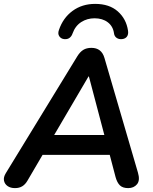

<svg xmlns="http://www.w3.org/2000/svg" viewBox="-25 -959 789 987"><path d="M52 8Q29 8 14 -2.5Q-1 -13 -4.5 -30.5Q-8 -48 5 -69L372 -669Q386 -692 403 -702.5Q420 -713 445 -713Q497 -713 512 -661L684 -72Q696 -32 679.5 -12Q663 8 634 8Q606 8 591.5 -6Q577 -20 569 -49L532 -190L572 -163H158L208 -187L116 -30Q105 -11 89.5 -1.5Q74 8 52 8ZM432 -566H430L240 -242L218 -265H545L518 -240ZM304 -758Q288 -760 279.5 -773Q271 -786 278 -805Q299 -867 348 -903Q397 -939 464 -939Q537 -939 580.5 -900.5Q624 -862 633 -802Q636 -783 628 -771.5Q620 -760 603 -758Q587 -756 575 -764Q563 -772 561 -788Q556 -824 529 -844.5Q502 -865 461 -865Q423 -865 392.5 -845.5Q362 -826 348 -787Q343 -772 332 -764Q321 -756 304 -758Z"/></svg>

Font: Nunito Variable Extra Light
Style: Italic
Weight: 200
Italic angle: -9°
Designer: Vernon Adams
Foundry: Vernon Adams
Version: Version 3.602